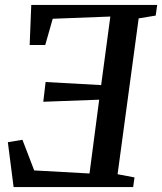

<svg xmlns="http://www.w3.org/2000/svg" viewBox="-20 -763 661 783"><path d="M35.5 0 12 -183 71.5 -193 119.5 -68 345 -55.5 384.5 -356.5 156.5 -348 166 -428.5 392.5 -416 430 -695.5 195 -686.5 164.5 -579.5H101L107.5 -743H621L615 -699.5L545.5 -688L459.5 -52.5L528.5 -39.5L523 0Z"/></svg>

Font: Merriweather 28pt Medium
Style: Italic
Weight: 500
Italic angle: -7.8°
Version: Version 2.101